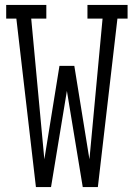

<svg xmlns="http://www.w3.org/2000/svg" viewBox="-20 -755 540 775"><path d="M125 0 46 -680H5V-735H167V-680H106L159 -112L220 -489H280L341 -112L394 -680H333V-735H495V-680H454L375 0H314L250 -388L186 0Z"/></svg>

Font: Iosevka Slab Light
Style: Regular
Weight: 300
Monospace: yes
Designer: Belleve Invis
Foundry: Belleve Invis
Version: Version 11.1.0; ttfautohint (v1.8.3)